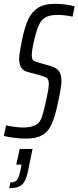

<svg xmlns="http://www.w3.org/2000/svg" viewBox="-39 -716 410 1003"><path d="M-19 -6 -7 -61Q44 -50 82 -50Q119 -50 144.5 -61.5Q170 -73 181 -108Q189 -132 202.5 -193Q216 -254 216 -277Q216 -299 208 -306.5Q200 -314 172 -322L99 -342Q61 -355 61 -408Q61 -434 76 -507Q90 -576 109.5 -616.5Q129 -657 161.5 -676.5Q194 -696 245 -696Q282 -696 310 -691.5Q338 -687 351 -682L340 -629Q329 -632 305.5 -635Q282 -638 261 -638Q227 -638 206.5 -629Q186 -620 174 -603Q156 -575 141.5 -514.5Q127 -454 127 -429Q127 -410 133 -403Q139 -396 157 -391L222 -372Q251 -364 266.5 -347.5Q282 -331 282 -293Q282 -261 263 -176Q248 -104 230 -65.5Q212 -27 181 -9.5Q150 8 97 8Q69 8 36 4Q3 0 -19 -6ZM68 173 74 144H46L64 62H131L109 170Q101 209 90.5 229Q80 249 61.5 258Q43 267 9 267L15 237Q40 237 50 224Q60 211 68 173Z"/></svg>

Font: Saira Ultra Condensed
Style: Italic
Weight: 400
Width: 1
Italic angle: -12°
Designer: Hector Gatti with collaboration of the Omnibus-Type team
Foundry: Omnibus-Type
Version: Version 1.001; ttfautohint (v1.8)